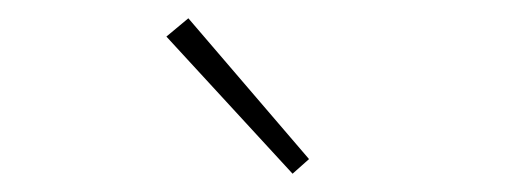

<svg xmlns="http://www.w3.org/2000/svg" viewBox="-20 -764 572 210"><path d="M300 -574 162 -724 186 -744 318 -590Z"/></svg>

Font: Assistant ExtraLight
Style: Regular
Weight: 200
Designer: Hebrew By Ben Nathan, Latin by Paul Hunt
Version: Version 3.000